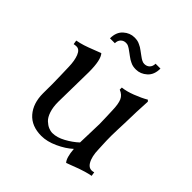

<svg xmlns="http://www.w3.org/2000/svg" viewBox="-183 -805 951 951"><g transform="rotate(45 293.0 -329.5)"><path d="M485.4 -244.1Q485.4 -225.1 485.8 -210Q486.3 -194.8 487.1 -179Q487.8 -163.1 488.3 -152.3Q489.3 -101.6 506.1 -73.5Q522.9 -45.4 553.7 -55.7L557.1 -34.2Q538.6 -30.8 519.5 -25.1Q500.5 -19.5 487.8 -14.9Q475.1 -10.3 454.3 -2.2Q433.6 5.9 422.4 9.8Q404.8 -8.8 400.4 -66.4Q370.1 -38.6 325.2 -18.1Q280.3 2.4 241.2 2.4Q171.9 2.4 134.8 -40.3Q97.7 -83 97.7 -153.3Q97.7 -165.5 97.9 -189.2Q98.1 -212.9 98.1 -219.7Q98.1 -242.7 96.9 -277.6Q95.7 -312.5 95.2 -335.9Q94.2 -378.9 83 -406.7Q71.8 -434.6 51.3 -434.6Q41.5 -434.6 32.7 -432.6L29.3 -454.1Q52.7 -458.5 73.2 -465.1Q93.8 -471.7 121.8 -482.9Q149.9 -494.1 161.1 -498Q184.1 -473.1 184.1 -388.2Q184.1 -362.3 182.4 -280.8Q180.7 -199.2 180.7 -175.8Q180.7 -139.2 189.7 -112.3Q198.7 -85.4 213.1 -72Q227.5 -58.6 241.7 -52.5Q255.9 -46.4 270 -46.4Q301.3 -46.4 336.9 -65.9Q372.6 -85.4 399.4 -110.4Q399.4 -132.3 401.4 -176.5Q403.3 -220.7 403.3 -244.1Q403.3 -258.8 402.1 -290Q400.9 -321.3 400.4 -335.9Q399.4 -379.9 389.6 -402.1Q379.9 -424.3 353.5 -434.6V-449.2Q382.8 -452.1 420.4 -466.6Q458 -481 487.3 -498L494.1 -490.7Q489.7 -417.5 488.3 -335.4Q487.8 -321.3 486.6 -290Q485.4 -258.8 485.4 -244.1ZM302.2 -634.8Q305.2 -632.8 312 -627.7Q318.8 -622.6 322 -620.6Q325.2 -618.7 330.3 -615.7Q335.4 -612.8 340.1 -611.6Q344.7 -610.4 349.6 -610.4Q366.7 -610.4 377.4 -621.3Q388.2 -632.3 388.2 -650.9H422.4Q422.4 -607.4 396.7 -584.5Q371.1 -561.5 339.4 -561.5Q328.6 -561.5 319.3 -563.2Q310.1 -564.9 300.5 -569.8Q291 -574.7 286.9 -576.9Q282.7 -579.1 272 -587.2Q261.2 -595.2 259.8 -596.2Q256.8 -598.1 250 -603.3Q243.2 -608.4 240 -610.4Q236.8 -612.3 231.7 -615.2Q226.6 -618.2 221.9 -619.4Q217.3 -620.6 212.4 -620.6Q195.3 -620.6 184.6 -609.6Q173.8 -598.6 173.8 -580.1H139.6Q139.6 -623.5 165.3 -646.5Q190.9 -669.4 222.7 -669.4Q233.4 -669.4 242.7 -667.7Q252 -666 261.5 -661.1Q271 -656.2 275.1 -654.1Q279.3 -651.9 290 -643.8Q300.8 -635.7 302.2 -634.8Z"/></g></svg>

Font: Flanker
Style: Regular
Weight: 400
Designer: Flanker
Foundry: Flanker
Version: Version 2.027